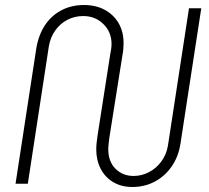

<svg xmlns="http://www.w3.org/2000/svg" viewBox="-20 -733 834 766"><path d="M508 13Q464 13 431.5 -6.5Q399 -26 381.5 -60Q364 -94 364 -137Q364 -149 365.5 -163.5Q367 -178 369 -191L420 -518Q422 -526 423.5 -537.5Q425 -549 425 -558Q425 -605 392.5 -637Q360 -669 312 -669Q278 -669 249 -654Q220 -639 200.5 -611.5Q181 -584 175 -549L91 0H42L125 -541Q134 -594 159.5 -632.5Q185 -671 225 -692Q265 -713 315 -713Q363 -713 398.5 -693.5Q434 -674 453.5 -640Q473 -606 473 -561Q473 -550 472 -537.5Q471 -525 469 -516L416 -182Q415 -172 413.5 -160Q412 -148 412 -138Q412 -88 441 -59.5Q470 -31 513 -31Q545 -31 574 -46Q603 -61 623.5 -88.5Q644 -116 650 -152L734 -700H783L700 -160Q692 -108 665 -69Q638 -30 597.5 -8.5Q557 13 508 13Z"/></svg>

Font: MuseoModerno ExtraLight
Style: Italic
Weight: 250
Italic angle: -9°
Designer: Pablo Cosgaya, Héctor Gatti, Marcela Romero, and the Authors of The MuseoModerno Project.
Foundry: Omnibus-Type Team
Version: Version 1.003